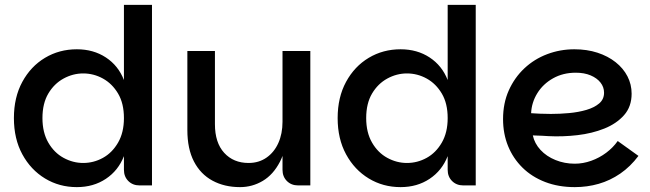

<svg xmlns="http://www.w3.org/2000/svg" viewBox="-20 -760 2664 787"><path d="M295 7Q223 7 164.5 -28.5Q106 -64 71.5 -127.5Q37 -191 37 -276Q37 -361 71.5 -424.5Q106 -488 164.5 -523Q223 -558 295 -558Q363 -558 414 -524.5Q465 -491 488 -432V-740H603V0H552Q524 0 506 -18Q488 -36 488 -64V-120Q465 -61 414 -27Q363 7 295 7ZM321 -92Q364 -92 402 -113Q440 -134 464 -175.5Q488 -217 488 -276Q488 -336 464 -376.5Q440 -417 402 -438Q364 -459 321 -459Q279 -459 240.5 -438Q202 -417 178 -376.5Q154 -336 154 -276Q154 -217 178 -175.5Q202 -134 240.5 -113Q279 -92 321 -92Z M1138 -64V-551H1252V0H1202Q1174 0 1156 -18Q1138 -36 1138 -64ZM964 7Q900 7 851 -19.5Q802 -46 775 -98Q748 -150 748 -227V-551H861V-251Q861 -175 899 -133.5Q937 -92 999 -92Q1041 -92 1072.5 -114Q1104 -136 1121 -174Q1138 -212 1138 -261L1158 -232Q1155 -150 1127.5 -97Q1100 -44 1057 -18.5Q1014 7 964 7Z M1622 7Q1550 7 1491.5 -28.5Q1433 -64 1398.5 -127.5Q1364 -191 1364 -276Q1364 -361 1398.5 -424.5Q1433 -488 1491.5 -523Q1550 -558 1622 -558Q1690 -558 1741 -524.5Q1792 -491 1815 -432V-740H1930V0H1879Q1851 0 1833 -18Q1815 -36 1815 -64V-120Q1792 -61 1741 -27Q1690 7 1622 7ZM1648 -92Q1691 -92 1729 -113Q1767 -134 1791 -175.5Q1815 -217 1815 -276Q1815 -336 1791 -376.5Q1767 -417 1729 -438Q1691 -459 1648 -459Q1606 -459 1567.5 -438Q1529 -417 1505 -376.5Q1481 -336 1481 -276Q1481 -217 1505 -175.5Q1529 -134 1567.5 -113Q1606 -92 1648 -92Z M2336 7Q2269 7 2214.5 -14Q2160 -35 2121.5 -73Q2083 -111 2062.5 -161.5Q2042 -212 2042 -272Q2042 -337 2065.5 -389.5Q2089 -442 2129.5 -480Q2170 -518 2223 -538Q2276 -558 2334 -558Q2386 -558 2429 -544Q2472 -530 2503.5 -505Q2535 -480 2552 -447Q2569 -414 2569 -376Q2569 -323 2538 -288Q2507 -253 2457 -233Q2407 -213 2347 -206Q2287 -199 2228 -202Q2218 -203 2203 -203.5Q2188 -204 2176.5 -204.5Q2165 -205 2164 -205Q2171 -172 2195.5 -145.5Q2220 -119 2257 -104Q2294 -89 2336 -89Q2370 -89 2403.5 -101Q2437 -113 2465 -134Q2493 -155 2512 -182L2597 -121Q2564 -77 2522.5 -48.5Q2481 -20 2434 -6.5Q2387 7 2336 7ZM2238 -293Q2275 -293 2313 -296.5Q2351 -300 2383.5 -309.5Q2416 -319 2436 -336Q2456 -353 2456 -380Q2456 -403 2441.5 -421.5Q2427 -440 2401 -451Q2375 -462 2340 -462Q2288 -462 2247 -439Q2206 -416 2182.5 -378Q2159 -340 2157 -296Q2171 -295 2192 -294Q2213 -293 2238 -293Z"/></svg>

Font: Parkinsans Medium
Style: Regular
Weight: 500
Designer: Red Stone, Indian Type Foundry
Foundry: Indian Type Foundry
Version: Version 1.000